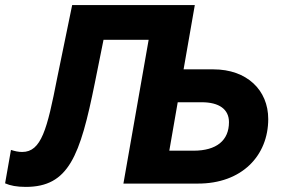

<svg xmlns="http://www.w3.org/2000/svg" viewBox="-55 -720 1108 753"><path d="M46 13C214 13 259 -107 317 -395L351 -564H528L429 0H719C895 1 997 -111 997 -253C997 -367 913 -448 782 -448H665L709 -700H228L169 -413C130 -213 107 -124 32 -124C17 -124 4 -127 -12 -132L-35 -1C-15 8 11 13 46 13ZM609 -129 642 -319H736C805 -319 843 -291 843 -241C843 -169 794 -129 704 -129Z"/></svg>

Font: Fixel Display
Style: Bold Italic
Weight: 700
Italic angle: -10°
Designer: AlfaBravo + MacPaw
Foundry: Kyrylo Tkachov, Marchela Mozhyna, Serhii Makarenko, Maria Weinstein, Zakhar Kryvoshyya
Version: Version 1.210;Glyphs 3.2 (3217)